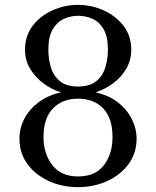

<svg xmlns="http://www.w3.org/2000/svg" viewBox="-20 -758 640 790"><path d="M301 12Q236 12 181 -13Q126 -38 93 -83Q60 -128 60 -187Q60 -230 80 -269Q100 -308 138.5 -337Q177 -366 231 -378Q192 -390 158.5 -415Q125 -440 104 -475Q83 -510 83 -553Q83 -611 114.5 -652Q146 -693 196 -715.5Q246 -738 301 -738Q356 -738 406 -715.5Q456 -693 488 -652Q520 -611 520 -553Q520 -511 500 -476Q480 -441 446.5 -416Q413 -391 373 -378Q428 -366 465.5 -336.5Q503 -307 522.5 -268Q542 -229 542 -187Q542 -128 509 -83Q476 -38 421 -13Q366 12 301 12ZM301 -32Q373 -32 408 -79Q443 -126 443 -194Q443 -272 404.5 -312Q366 -352 301 -352Q237 -352 198 -312Q159 -272 159 -194Q159 -126 195 -79Q231 -32 301 -32ZM301 -402Q349 -402 376 -424Q403 -446 413.5 -481Q424 -516 424 -554Q424 -607 406.5 -637.5Q389 -668 361 -680.5Q333 -693 301 -693Q271 -693 243 -680.5Q215 -668 197 -637.5Q179 -607 179 -554Q179 -515 189.5 -480.5Q200 -446 226.5 -424Q253 -402 301 -402Z"/></svg>

Font: TsukuhouMincho
Style: Regular
Weight: 400
Designer: Iose
Foundry: Typographish
Version: Version 1.001; ttfautohint (v1.8.3)